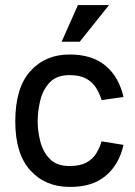

<svg xmlns="http://www.w3.org/2000/svg" viewBox="-20 -724 532 754"><path d="M286 -704H408L293 -560H222ZM253 10Q158 10 99 -55Q40 -120 40 -247Q40 -379 99 -444.5Q158 -510 253 -510Q342 -510 394.5 -466Q447 -422 465 -343L379 -331Q371 -357 357 -379.5Q343 -402 318 -415.5Q293 -429 253 -429Q203 -429 176 -401Q149 -373 138.5 -331Q128 -289 128 -247Q128 -208 138.5 -167.5Q149 -127 176 -99.5Q203 -72 253 -72Q295 -72 320 -86Q345 -100 358.5 -122.5Q372 -145 379 -169L465 -155Q448 -78 395 -33.5Q342 11 253 10Z"/></svg>

Font: Haskoy Medium
Style: Regular
Weight: 500
Designer: Ertekin Erdin
Foundry: Ertekin Erdin
Version: Version 1.500; ttfautohint (v1.8.3)